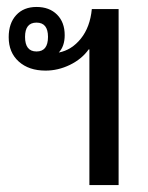

<svg xmlns="http://www.w3.org/2000/svg" viewBox="-20 -532 426 552"><path d="M237 0V-390H235Q215 -362 181 -345.5Q147 -329 111 -329Q63 -329 34 -355Q5 -381 5 -425Q5 -465 26.5 -488.5Q48 -512 85 -512Q122 -512 144 -490Q166 -468 166 -431Q166 -399 149 -381Q186 -388 212.5 -421Q239 -454 244 -506H321V0ZM85 -384Q118 -384 118 -426Q118 -467 85 -467Q52 -467 52 -426Q52 -384 85 -384Z"/></svg>

Font: Noto Sans Thai Looped UI Narrow
Style: Regular
Weight: 400
Width: 4
Designer: Cadson Demak Team
Foundry: Cadson Demak Co., Ltd.
Version: Version 1.000